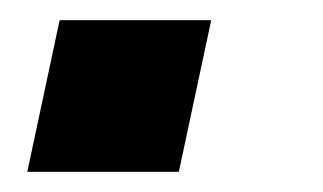

<svg xmlns="http://www.w3.org/2000/svg" viewBox="-20 -170 320 190"><path d="M7 0 39 -150H189L157 0Z"/></svg>

Font: Plus Jakarta Display
Style: Bold Italic
Weight: 700
Italic angle: -12°
Designer: Gumpita Rahayu
Foundry: Tokotype Studio
Version: Version 1.000;hotconv 1.0.109;makeotfexe 2.5.65596